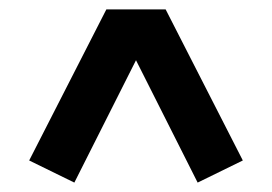

<svg xmlns="http://www.w3.org/2000/svg" viewBox="-20 -623 578 408"><path d="M138 -235 42 -282 206 -603H332L496 -282L400 -235L269 -495Z"/></svg>

Font: Grenze ExtraBold
Style: Regular
Weight: 800
Designer: Renata Polastri
Foundry: Omnibus-Type
Version: Version 1.002; ttfautohint (v1.8)